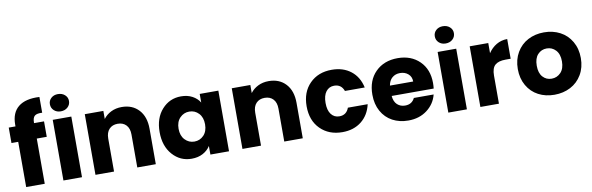

<svg xmlns="http://www.w3.org/2000/svg" viewBox="-52 -1258 5365 1740"><g transform="rotate(-10 2630.5 -388.0)"><path d="M79.1 0V-416H17.1V-558.1H79.1V-574.2Q79.1 -683.6 145.3 -736.8Q211.4 -790 338.9 -783.2V-638.2Q289.6 -641.1 269.8 -624.3Q250 -607.4 250 -563V-558.1H341.8V-416H250V0Z M421.9 0V-558.1H592.8V0ZM507.8 -621.1Q470.2 -621.1 445.6 -644Q420.9 -667 420.9 -701.2Q420.9 -734.9 445.3 -757.3Q469.7 -779.8 507.8 -779.8Q546.4 -779.8 571.5 -757.3Q596.7 -734.9 596.7 -701.2Q596.7 -667 571.5 -644Q546.4 -621.1 507.8 -621.1Z M1101.6 0V-303.2Q1101.6 -359.4 1072.8 -390.1Q1043.9 -420.9 994.6 -420.9Q945.3 -420.9 916.5 -390.1Q887.7 -359.4 887.7 -303.2V0H716.8V-558.1H887.7V-483.9Q914.6 -520.5 958.3 -542.2Q1002 -564 1056.6 -564Q1154.8 -564 1213.4 -500.5Q1272 -437 1272 -326.2V0Z M1602.5 -565.9Q1662.1 -565.9 1706.3 -542Q1750.5 -518.1 1774.4 -479V-558.1H1945.8V0H1774.4V-79.1Q1750 -40 1705.6 -16.1Q1661.1 7.8 1601.6 7.8Q1497.1 7.8 1426.8 -71.5Q1356.4 -150.9 1356.4 -279.8Q1356.4 -408.7 1426.8 -487.3Q1497.1 -565.9 1602.5 -565.9ZM1652.8 -417Q1602.1 -417 1566.4 -380.4Q1530.8 -343.8 1530.8 -279.8Q1530.8 -215.8 1566.4 -178.5Q1602.1 -141.1 1652.8 -141.1Q1704.1 -141.1 1739.3 -178Q1774.4 -214.8 1774.4 -278.8Q1774.4 -342.8 1739.3 -379.9Q1704.1 -417 1652.8 -417Z M2454.1 0V-303.2Q2454.1 -359.4 2425.3 -390.1Q2396.5 -420.9 2347.2 -420.9Q2297.9 -420.9 2269 -390.1Q2240.2 -359.4 2240.2 -303.2V0H2069.3V-558.1H2240.2V-483.9Q2267.1 -520.5 2310.8 -542.2Q2354.5 -564 2409.2 -564Q2507.3 -564 2565.9 -500.5Q2624.5 -437 2624.5 -326.2V0Z M2709 -278.8Q2709 -409.2 2786.9 -487.5Q2864.7 -565.9 2989.3 -565.9Q3094.2 -565.9 3165 -510.7Q3235.8 -455.6 3257.3 -356H3075.2Q3052.2 -419.9 2986.3 -419.9Q2939.5 -419.9 2911.4 -383.3Q2883.3 -346.7 2883.3 -278.8Q2883.3 -210.9 2911.4 -174.6Q2939.5 -138.2 2986.3 -138.2Q3051.8 -138.2 3075.2 -202.1H3257.3Q3235.4 -104.5 3164.6 -48.3Q3093.8 7.8 2989.3 7.8Q2864.7 7.8 2786.9 -70.1Q2709 -147.9 2709 -278.8Z M3594.2 -429.2Q3551.3 -429.2 3522 -404.1Q3492.7 -378.9 3485.4 -333H3699.2Q3699.2 -377.4 3668.9 -403.3Q3638.7 -429.2 3594.2 -429.2ZM3861.3 -185.1Q3840.3 -100.6 3769 -46.4Q3697.8 7.8 3596.2 7.8Q3514.2 7.8 3450.4 -26.6Q3386.7 -61 3350.3 -126.5Q3314 -191.9 3314 -278.8Q3314 -410.2 3392.1 -488Q3470.2 -565.9 3596.2 -565.9Q3719.7 -565.9 3796.9 -490.2Q3874 -414.6 3874 -288.1Q3874 -263.7 3871.1 -237.8H3484.4Q3488.8 -185.1 3517.8 -158Q3546.9 -130.9 3590.3 -130.9Q3653.3 -130.9 3679.2 -185.1Z M3963.9 0V-558.1H4134.8V0ZM4049.8 -621.1Q4012.2 -621.1 3987.5 -644Q3962.9 -667 3962.9 -701.2Q3962.9 -734.9 3987.3 -757.3Q4011.7 -779.8 4049.8 -779.8Q4088.4 -779.8 4113.5 -757.3Q4138.7 -734.9 4138.7 -701.2Q4138.7 -667 4113.5 -644Q4088.4 -621.1 4049.8 -621.1Z M4429.7 -258.8V0H4258.8V-558.1H4429.7V-464.8Q4460 -510.7 4505.1 -537.4Q4550.3 -564 4605 -564V-382.8H4557.6Q4493.2 -382.8 4461.4 -355.2Q4429.7 -327.6 4429.7 -258.8Z M4942.4 -565.9Q5024.4 -565.9 5090.1 -531.5Q5155.8 -497.1 5194.1 -431.2Q5232.4 -365.2 5232.4 -278.8Q5232.4 -192.4 5193.6 -126.7Q5154.8 -61 5088.6 -26.6Q5022.5 7.8 4940.4 7.8Q4858.4 7.8 4793.2 -26.6Q4728 -61 4690.2 -126.7Q4652.3 -192.4 4652.3 -278.8Q4652.3 -365.2 4690.9 -431.2Q4729.5 -497.1 4795.2 -531.5Q4860.8 -565.9 4942.4 -565.9ZM4826.7 -278.8Q4826.7 -211.4 4858.9 -175.8Q4891.1 -140.1 4940.4 -140.1Q4989.7 -140.1 5024.2 -176Q5058.6 -211.9 5058.6 -278.8Q5058.6 -346.2 5024.9 -382.1Q4991.2 -418 4942.4 -418Q4892.6 -418 4859.6 -382.3Q4826.7 -346.7 4826.7 -278.8Z"/></g></svg>

Font: SVN-Poppins
Style: Bold
Weight: 700
Designer: Ninad Kale (Devanagari), Jonny Pinhorn (Latin)
Foundry: Indian Type Foundry
Version: Version 3.200;PS 1.000;hotconv 16.6.54;makeotf.lib2.5.65590